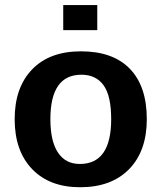

<svg xmlns="http://www.w3.org/2000/svg" viewBox="-20 -745 651 774"><path d="M571.8 -264.6Q571.8 -136.2 500.5 -63.2Q429.2 9.8 303.2 9.8Q179.7 9.8 109.4 -63.5Q39.1 -136.7 39.1 -264.6Q39.1 -392.1 109.4 -465.1Q179.7 -538.1 306.2 -538.1Q435.5 -538.1 503.7 -467.5Q571.8 -397 571.8 -264.6ZM428.2 -264.6Q428.2 -358.9 397.5 -401.4Q366.7 -443.8 308.1 -443.8Q183.1 -443.8 183.1 -264.6Q183.1 -176.3 213.6 -130.1Q244.1 -84 301.8 -84Q428.2 -84 428.2 -264.6ZM234.9 -623.5V-724.6H372.1V-623.5Z"/></svg>

Font: Arial
Style: Bold
Weight: 700
Designer: Steve Matteson
Foundry: Ascender Corporation
Version: Version 2.00.3